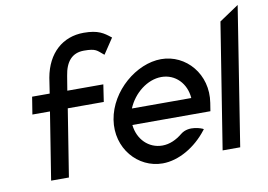

<svg xmlns="http://www.w3.org/2000/svg" viewBox="-72 -758 1229 882"><g transform="rotate(-10 542.5 -317.5)"><path d="M69 -314H151L101 0H184L234 -314H402L414 -394H246L257 -461C267 -527 298 -562 353 -562C410 -562 413 -551 439 -530L443 -527L491 -599L488 -601C459 -624 434 -643 366 -643C268 -643 195 -579 175 -467L164 -395H82Z M432 -226C411 -95 505 11 620 11C695 11 775 -36 829 -106L833 -111L828 -114C828 -114 768 -141 727 -108C699 -85 667 -70 633 -70C569 -70 520 -119 513 -187H877L883 -225C904 -356 811 -462 695 -462C580 -462 453 -357 432 -226ZM524 -262C552 -330 617 -381 682 -381C747 -381 796 -331 801 -262Z M901 0H983L1085 -646L994 -585Z"/></g></svg>

Font: Charger Sport
Style: SeBdNrwObl
Weight: 600
Designer: Jasper
Foundry: Cannot Into Space Fonts
Version: Version 1.1